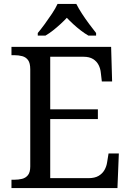

<svg xmlns="http://www.w3.org/2000/svg" viewBox="-20 -951 663 971"><path d="M38 0V-42H51Q73 -42 91.5 -46.5Q110 -51 121.5 -65.5Q133 -80 133 -109V-600Q133 -632 122 -647Q111 -662 92.5 -667Q74 -672 51 -672H38V-714H542L547 -539H495L490 -582Q488 -604 478.5 -622.5Q469 -641 450.5 -652.5Q432 -664 402 -664H234V-398H475V-349H234V-50H427Q459 -50 478.5 -61.5Q498 -73 508.5 -91.5Q519 -110 522 -132L529 -175H581L574 0ZM171 -784Q187 -803 206 -829Q225 -855 243 -882Q261 -909 271 -931H366Q377 -909 394.5 -882Q412 -855 431.5 -829Q451 -803 466 -784V-771H427Q408 -782 388.5 -797Q369 -812 351 -828.5Q333 -845 318 -861Q303 -845 285 -828.5Q267 -812 248 -797Q229 -782 210 -771H171Z"/></svg>

Font: Noto Serif Tamil
Style: Regular
Weight: 400
Designer: Indian Type Foundry, Tom Grace, and the Monotype Design Team
Foundry: Monotype Imaging Inc.
Version: Version 2.003